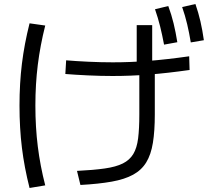

<svg xmlns="http://www.w3.org/2000/svg" viewBox="-20 -875 1040 955"><path d="M363 -25Q445 -29 501 -37Q557 -45 591 -62Q625 -79 643 -109Q661 -139 667 -187Q673 -235 673 -305V-537H660V-750H737V-541H750V-305Q750 -223 740.5 -164.5Q731 -106 707.5 -67.5Q684 -29 642 -6Q600 17 535.5 28.5Q471 40 380 45ZM127 60Q101 -42 89 -140Q77 -238 77 -350Q77 -460 89 -558Q101 -656 127 -759L205 -748Q180 -649 168 -552.5Q156 -456 156 -350Q156 -243 168 -146.5Q180 -50 205 47ZM796 -653Q787 -701 776.5 -743.5Q766 -786 751 -829L817 -845Q833 -802 843.5 -758.5Q854 -715 862 -665ZM929 -664Q921 -712 911 -754.5Q901 -797 886 -840L952 -855Q967 -812 977 -768.5Q987 -725 994 -675ZM540 -497Q482 -497 417.5 -500Q353 -503 305 -507L309 -575Q355 -571 419 -568Q483 -565 541 -565Q627 -565 717.5 -572Q808 -579 921 -595L923 -527Q811 -511 719.5 -504Q628 -497 540 -497Z"/></svg>

Font: M PLUS 2 Thin
Style: Regular
Weight: 400
Version: Version 1.001